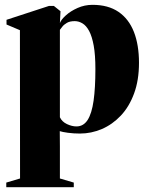

<svg xmlns="http://www.w3.org/2000/svg" viewBox="-20 -542 618 795"><path d="M6 233V214L63 197L62.5 -417L7 -440.5V-460L183 -517.5H203L230.5 -495.5L228 -446.5Q233 -460.5 252.5 -478.2Q272 -496 301.2 -509Q330.5 -522 363 -522Q428 -522 470.8 -492.8Q513.5 -463.5 534.5 -409.8Q555.5 -356 555.5 -282Q555.5 -210 535.2 -155Q515 -100 480.2 -63.2Q445.5 -26.5 401.8 -7.8Q358 11 311 11Q285 11 261.2 7.8Q237.5 4.5 227.5 1L228 63V197L285.5 214V233ZM296.5 -18.5Q325.5 -18.5 342.8 -45.2Q360 -72 367.5 -125Q375 -178 375 -256Q375 -314.5 368 -353Q361 -391.5 349 -413.8Q337 -436 321.5 -445.2Q306 -454.5 289.5 -454.5Q269 -454.5 256.8 -447.2Q244.5 -440 238 -431.5Q231.5 -423 228 -418.5V-56.5Q236.5 -38 257.2 -28.2Q278 -18.5 296.5 -18.5Z"/></svg>

Font: Merriweather 144pt Black
Style: Regular
Weight: 900
Version: Version 2.100